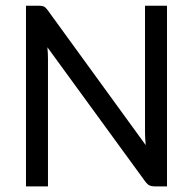

<svg xmlns="http://www.w3.org/2000/svg" viewBox="-20 -662 686 682"><path d="M72.3 0ZM118.7 -641.6Q129.9 -641.6 135.7 -638.9Q141.6 -636.2 148.9 -626.5L497.6 -146.5Q496.6 -158.2 495.8 -169.7Q495.1 -181.2 495.1 -190.9V-641.6H573.2V0H528.3Q518.1 0 511 -3.4Q503.9 -6.8 497.1 -15.6L148.4 -494.1Q149.4 -482.9 149.9 -472.7Q150.4 -462.4 150.4 -453.1V0H72.3V-641.6H118.7Z"/></svg>

Font: Carlito
Style: Regular
Weight: 400
Designer: Lukasz Dziedzic
Foundry: tyPoland Lukasz Dziedzic
Version: Version 1.104